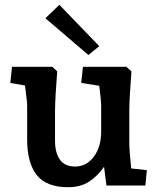

<svg xmlns="http://www.w3.org/2000/svg" viewBox="-20 -772 655 799"><path d="M93 -191V-336Q93 -346 87 -392L84 -416L23 -427L30 -494H198L218 -475Q209 -360 209 -306V-186Q209 -137 229 -108Q249 -79 293 -79Q340 -79 370.5 -120Q401 -161 401 -225V-336Q401 -351 393 -415L318 -427L325 -494H506L527 -475Q518 -360 518 -306V-182Q518 -145 526 -71L591 -64L585 0H423L413 -78Q386 -39 350.5 -16Q315 7 263 7Q173 7 133 -43.5Q93 -94 93 -191ZM169 -696 227 -752 393 -580 348 -543Z"/></svg>

Font: Andada Pro
Style: Bold
Weight: 700
Designer: Carolina Giovagnoli
Foundry: Huerta Tipografica
Version: Version 3.005; ttfautohint (v1.8.4)